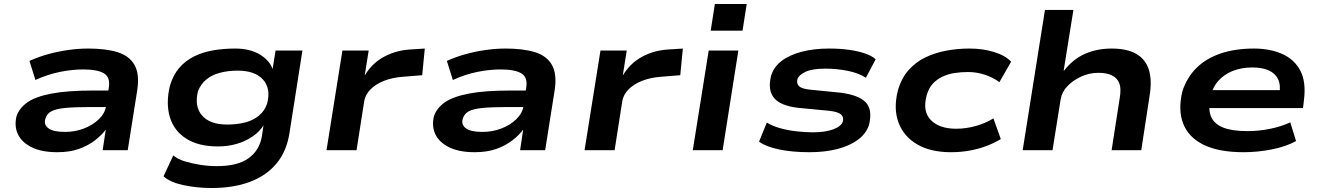

<svg xmlns="http://www.w3.org/2000/svg" viewBox="-20 -755 6630 965"><path d="M268 10Q190 10 140 -14.5Q90 -39 70.5 -79.5Q51 -120 63 -171Q77 -212 117.5 -240.5Q158 -269 238 -284.5Q318 -300 448 -300H550L538 -217H432Q355 -217 308 -212.5Q261 -208 238 -195.5Q215 -183 208 -158Q199 -129 223 -110.5Q247 -92 307 -92Q357 -92 401.5 -109Q446 -126 477 -156Q508 -186 513 -222L527 -316Q535 -367 502 -386.5Q469 -406 398 -406Q342 -406 280.5 -393.5Q219 -381 158 -353L128 -449Q175 -470 224.5 -483.5Q274 -497 325 -504Q376 -511 424 -511Q511 -511 570 -493Q629 -475 655.5 -429.5Q682 -384 670 -303L622 0H496L512 -107H514Q492 -76 456.5 -49Q421 -22 375 -6Q329 10 268 10Z M1044 190Q970 190 902 175.5Q834 161 802 131L851 26Q873 45 909 56Q945 67 987 73.5Q1029 80 1070 80Q1174 80 1229 40.5Q1284 1 1296 -69L1305 -129L1308 -130Q1287 -95 1250 -69.5Q1213 -44 1168.5 -31.5Q1124 -19 1076 -19Q977 -19 915.5 -58.5Q854 -98 833.5 -167Q813 -236 834 -324Q850 -378 881 -414Q912 -450 955.5 -471.5Q999 -493 1051.5 -502Q1104 -511 1162 -511Q1238 -511 1288.5 -479.5Q1339 -448 1352 -402L1349 -401L1365 -501H1500L1435 -87Q1421 5 1370 66.5Q1319 128 1236 159Q1153 190 1044 190ZM1122 -129Q1169 -129 1210 -139Q1251 -149 1281 -173.5Q1311 -198 1323 -236Q1342 -311 1301.5 -355.5Q1261 -400 1175 -400Q1127 -400 1086.5 -389.5Q1046 -379 1017.5 -356Q989 -333 975 -296Q956 -220 995.5 -174.5Q1035 -129 1122 -129Z M1621 0 1701 -501H1833L1813 -375Q1849 -437 1911.5 -470.5Q1974 -504 2053 -507L2115 -511L2102 -377L2003 -369Q1951 -365 1909.5 -348.5Q1868 -332 1842.5 -306Q1817 -280 1811 -249L1772 0Z M2366 10Q2288 10 2238 -14.5Q2188 -39 2168.5 -79.5Q2149 -120 2161 -171Q2175 -212 2215.5 -240.5Q2256 -269 2336 -284.5Q2416 -300 2546 -300H2648L2636 -217H2530Q2453 -217 2406 -212.5Q2359 -208 2336 -195.5Q2313 -183 2306 -158Q2297 -129 2321 -110.5Q2345 -92 2405 -92Q2455 -92 2499.5 -109Q2544 -126 2575 -156Q2606 -186 2611 -222L2625 -316Q2633 -367 2600 -386.5Q2567 -406 2496 -406Q2440 -406 2378.5 -393.5Q2317 -381 2256 -353L2226 -449Q2273 -470 2322.5 -483.5Q2372 -497 2423 -504Q2474 -511 2522 -511Q2609 -511 2668 -493Q2727 -475 2753.5 -429.5Q2780 -384 2768 -303L2720 0H2594L2610 -107H2612Q2590 -76 2554.5 -49Q2519 -22 2473 -6Q2427 10 2366 10Z M2918 0 2998 -501H3130L3110 -375Q3146 -437 3208.5 -470.5Q3271 -504 3350 -507L3412 -511L3399 -377L3300 -369Q3248 -365 3206.5 -348.5Q3165 -332 3139.5 -306Q3114 -280 3108 -249L3069 0Z M3552 -601 3573 -735H3733L3712 -601ZM3462 0 3542 -501H3691L3612 0Z M4049 10Q3961 10 3895 -4Q3829 -18 3795 -43L3834 -139Q3861 -122 3900 -111Q3939 -100 3982.5 -95Q4026 -90 4066 -90Q4128 -90 4168 -105Q4208 -120 4216 -144Q4222 -166 4207 -179.5Q4192 -193 4149 -198L3992 -213Q3904 -223 3871 -262Q3838 -301 3855 -372Q3868 -418 3908 -448.5Q3948 -479 4009.5 -495Q4071 -511 4147 -511Q4202 -511 4248 -504.5Q4294 -498 4328.5 -486Q4363 -474 4381 -457L4332 -364Q4296 -388 4240.5 -399Q4185 -410 4129 -410Q4062 -410 4028.5 -394Q3995 -378 3988 -358Q3982 -335 3996.5 -321.5Q4011 -308 4055 -304L4206 -289Q4296 -277 4331 -241Q4366 -205 4348 -128Q4334 -84 4292.5 -53Q4251 -22 4188.5 -6Q4126 10 4049 10Z M4759 10Q4658 10 4590.5 -29Q4523 -68 4496.5 -137.5Q4470 -207 4492 -297Q4509 -360 4545.5 -401.5Q4582 -443 4631 -466.5Q4680 -490 4737 -500.5Q4794 -511 4852 -511Q4920 -511 4976.5 -493.5Q5033 -476 5062 -445L5003 -342Q4971 -366 4929.5 -379.5Q4888 -393 4846 -393Q4810 -393 4777.5 -388Q4745 -383 4716.5 -369.5Q4688 -356 4667.5 -333.5Q4647 -311 4637 -274Q4616 -195 4658.5 -151.5Q4701 -108 4786 -108Q4835 -108 4883.5 -121.5Q4932 -135 4973 -160L5010 -56Q4979 -37 4940 -22Q4901 -7 4855.5 1.5Q4810 10 4759 10Z M5120 0 5232 -705H5375L5326 -400H5328Q5373 -458 5433.5 -484.5Q5494 -511 5567 -511Q5643 -511 5689.5 -485Q5736 -459 5753.5 -406.5Q5771 -354 5758 -274L5716 0H5567L5608 -264Q5616 -311 5605.5 -337Q5595 -363 5569 -376Q5543 -389 5501 -389Q5454 -389 5412.5 -369.5Q5371 -350 5344 -321Q5317 -292 5311 -257L5270 0Z M6231 10Q6105 10 6029 -27.5Q5953 -65 5926.5 -134.5Q5900 -204 5923 -297Q5946 -367 5994.5 -414.5Q6043 -462 6116 -486.5Q6189 -511 6282 -511Q6363 -511 6424 -484Q6485 -457 6515 -401Q6545 -345 6534 -254L6529 -212H6029L6042 -302H6436L6410 -277Q6418 -328 6403.5 -357.5Q6389 -387 6356 -401.5Q6323 -416 6274 -416Q6221 -416 6176 -398.5Q6131 -381 6101 -346Q6071 -311 6062 -257Q6052 -203 6067.5 -167.5Q6083 -132 6127.5 -114Q6172 -96 6250 -96Q6307 -96 6363.5 -107.5Q6420 -119 6465 -140L6494 -46Q6443 -18 6372 -4Q6301 10 6231 10Z"/></svg>

Font: Nunito Sans 7pt Expanded
Style: Bold Italic
Weight: 700
Width: 7
Italic angle: -9°
Designer: Vernon Adams
Foundry: Vernon Adams
Version: Version 3.101;gftools[0.9.27]